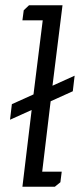

<svg xmlns="http://www.w3.org/2000/svg" viewBox="-20 -708 303 728"><path d="M25 -313 107 -350 142 -631H65L70 -669L90 -688H217L179 -383L263 -421L256 -362L172 -324L140 -57H214L209 -17L188 0H65L100 -291L18 -254Z"/></svg>

Font: Zilla Slab
Style: Italic
Weight: 400
Italic angle: -6°
Designer: Typotheque.com
Foundry: Typotheque type foundry
Version: Version 1.1; 2017; ttfautohint (v1.6)